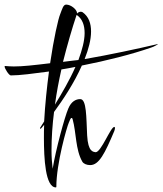

<svg xmlns="http://www.w3.org/2000/svg" viewBox="-119 -773 707 835"><path d="M124 42C125 42 126 41 126 40C126 -63 172 -221 180 -239C185 -251 188 -260 192 -260C195 -260 196 -258 197 -254C213 -196 209 -122 239 -70C244 -61 258 -55 273 -55C312 -55 337 -106 378 -203C380 -209 381 -213 381 -216C381 -219 380 -221 378 -221C362 -221 321 -111 297 -111C287 -113 264 -111 260 -184C256 -263 258 -342 230 -342C211 -342 191 -332 178 -301C162 -264 123 -120 110 -39C107 -63 105 -90 105 -119C105 -174 109 -231 116 -286C155 -339 204 -413 237 -488C344 -509 455 -537 538 -566C549 -569 568 -580 568 -581H565C480 -561 354 -534 249 -516C266 -559 277 -600 277 -636C277 -671 267 -701 240 -720C237 -721 235 -722 233 -722C226 -722 220 -719 216 -714V-716C216 -731 190 -753 169 -753C156 -753 152 -735 143 -712C134 -691 115 -606 99 -498C24 -489 -20 -484 -59 -484C-72 -484 -84 -485 -97 -486C-98 -486 -99 -485 -99 -484C-99 -475 -80 -445 -72 -445C-33 -445 26 -453 94 -462C85 -394 77 -318 73 -245L56 -218C55 -217 55 -217 55 -217V-216C55 -214 56 -213 58 -213C58 -213 64 -219 73 -230C72 -211 72 -192 72 -173C72 -85 78 42 124 42ZM155 -504C174 -579 194 -648 214 -708C215 -707 215 -707 216 -707C240 -690 249 -662 249 -629C249 -596 238 -555 222 -512C207 -511 192 -508 179 -507ZM120 -318C127 -370 137 -422 148 -471C168 -474 188 -478 209 -482C184 -425 151 -369 120 -318Z"/></svg>

Font: Comforter
Style: Regular
Weight: 400
Designer: Robert E. Leuschke
Foundry: Robert E. Leuschke
Version: Version 1.013; ttfautohint (v1.8.3)